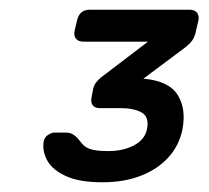

<svg xmlns="http://www.w3.org/2000/svg" viewBox="-20 -720 429 395"><path d="M190.6 -345Q143.4 -345 115.9 -357.6Q88.3 -370.2 77.6 -389.2Q66.9 -408.1 69.7 -428.2Q71.5 -438.2 79.1 -442.7Q86.7 -447.2 90.7 -447.2H116.5Q124.1 -447.2 130 -443.5Q135.9 -439.9 139.4 -435.8Q144.6 -430.1 149.6 -423.7Q154.6 -417.2 166.1 -413.2Q177.6 -409.2 203.2 -409.2Q233.2 -409.2 255.5 -420.9Q277.8 -432.6 282.3 -453.8Q287.5 -479.4 271.5 -488.5Q255.4 -497.6 226.6 -497.6H184.9Q175.1 -497.6 170.7 -503.6Q166.3 -509.6 168.3 -519.3L171.9 -538.5Q173.9 -545.7 178.1 -550.9Q182.3 -556.1 188.3 -561.1L284.4 -634.3H151.4Q141.4 -634.3 136.4 -640.3Q131.4 -646.3 133.4 -656.3L138.5 -678Q143.5 -700 164.5 -700H370.2Q380.2 -700 385.2 -694Q390.2 -688 388.2 -678L383.5 -657.9Q381.7 -647.7 377.4 -639.8Q373.1 -632 360.6 -622.1L274.9 -558.1Q327.1 -553.8 345.4 -524.9Q363.6 -496 355.2 -453.1Q348.2 -419.9 326.1 -395.8Q304 -371.7 269.7 -358.4Q235.4 -345 190.6 -345Z"/></svg>

Font: Rubik Light
Style: Italic
Weight: 300
Italic angle: -12°
Designer: Hubert and Fischer
Foundry: Hubert and Fischer
Version: Version 2.300;gftools[0.9.30]